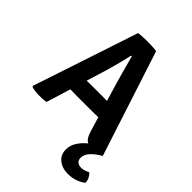

<svg xmlns="http://www.w3.org/2000/svg" viewBox="-253 -814 1158 1158"><g transform="rotate(45 326.0 -235.5)"><path d="M623.5 119Q634.5 128.5 642.8 144.5Q651 160.5 651.5 179.5Q633.5 195.5 603.2 206.5Q573 217.5 539.5 217.5Q490 217.5 457.8 191.8Q425.5 166 425.5 121Q425.5 87 443.8 58Q462 29 487.8 6.5Q513.5 -16 536.5 -28.5L611 -8.5Q571.5 14 547.8 39.5Q524 65 524 94Q524 114.5 537 124.5Q550 134.5 569 134.5Q584 134.5 598.2 129.5Q612.5 124.5 623.5 119ZM237.5 -683Q253 -685.5 275.8 -686.5Q298.5 -687.5 315 -687.5Q330.5 -687.5 353.5 -686.5Q376.5 -685.5 391.5 -682.5L611 -8.5Q597 -0.5 575.5 3.5Q554 7.5 534 7.5Q502 7.5 484.2 -7Q466.5 -21.5 454 -64L363.5 -363Q351 -406 336.2 -459Q321.5 -512 310 -557H304Q299 -532 291.2 -501.5Q283.5 -471 275.2 -441.2Q267 -411.5 260.5 -388.5L141 1Q128.5 4 114 4.8Q99.5 5.5 83.5 5.5Q67.5 5.5 49 3.5Q30.5 1.5 18.5 -2.5L14 -10ZM237 -153.5Q231 -153.5 219.2 -153.8Q207.5 -154 196 -154.2Q184.5 -154.5 178.5 -154.5H111L152 -260.5H211.5Q217.5 -260.5 228 -260.8Q238.5 -261 249.5 -261.2Q260.5 -261.5 266 -261.5H352Q358.5 -261.5 369 -261.2Q379.5 -261 390.5 -260.8Q401.5 -260.5 407.5 -260.5H468.5L503.5 -154.5H436.5Q430.5 -154.5 418.5 -154.2Q406.5 -154 394.8 -153.8Q383 -153.5 377 -153.5Z"/></g></svg>

Font: Signika Light SemiBold
Style: Regular
Weight: 600
Version: Version 2.003;gftools[0.9.32]